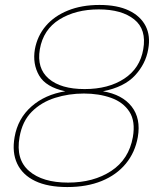

<svg xmlns="http://www.w3.org/2000/svg" viewBox="-20 -731 648 776"><path d="M244 -362Q165 -379 138 -426Q111 -473 121 -532Q131 -586 165 -626Q199 -666 254.5 -688.5Q310 -711 382 -711Q454 -711 501 -688.5Q548 -666 568.5 -626Q589 -586 579 -532Q569 -473 525.5 -426Q482 -379 396 -362Q474 -349 512 -300.5Q550 -252 537 -177Q526 -115 488.5 -69.5Q451 -24 391 0.5Q331 25 252 25Q173 25 122 0.5Q71 -24 49.5 -69.5Q28 -115 39 -177Q52 -252 107 -300.5Q162 -349 244 -362ZM379 -693Q286 -693 220.5 -652.5Q155 -612 141 -532Q128 -455 177 -413Q226 -371 322 -371Q418 -371 482 -413Q546 -455 559 -532Q573 -612 522.5 -652.5Q472 -693 379 -693ZM319 -353Q258 -353 202.5 -335.5Q147 -318 108.5 -279.5Q70 -241 59 -177Q43 -87 97.5 -40Q152 7 255 7Q358 7 429.5 -40Q501 -87 517 -177Q528 -241 503 -279.5Q478 -318 429 -335.5Q380 -353 319 -353Z"/></svg>

Font: Poppins Variable
Style: Italic
Weight: 100
Italic angle: -10°
Designer: Jonny Pinhorn
Foundry: Indian Type Foundry
Version: Version 6.000